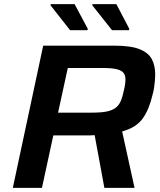

<svg xmlns="http://www.w3.org/2000/svg" viewBox="-20 -909 776 929"><path d="M42 0 189 -688H535Q613 -688 655.5 -671Q698 -654 714.5 -623Q731 -592 731 -548Q731 -535 729.5 -518.5Q728 -502 725.5 -484.5Q723 -467 718 -450Q710 -416 698.5 -387.5Q687 -359 671.5 -337Q656 -315 631.5 -299Q607 -283 571 -273L631 0H485L438 -255Q427 -254 416 -254Q405 -254 393 -254H238L183 0ZM261 -364H427Q470 -364 496.5 -369.5Q523 -375 539 -387Q555 -399 564 -419.5Q573 -440 579 -470Q583 -486 585 -500Q587 -514 587 -525Q587 -544 578 -556Q569 -568 545.5 -574Q522 -580 478 -580H308ZM403 -763H319L224 -884L226 -889H341L405 -769ZM603 -763H522L426 -884L428 -889H543L606 -769Z"/></svg>

Font: Saira SemiExpanded SemiBold
Style: Italic
Weight: 600
Width: 6
Italic angle: -12°
Designer: Hector Gatti with collaboration of the Omnibus-Type team
Foundry: Omnibus-Type
Version: Version 1.101